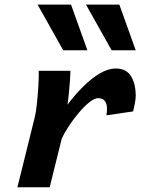

<svg xmlns="http://www.w3.org/2000/svg" viewBox="-20 -793 595 813"><path d="M190.4 0H53.7L127.4 -297.4Q132.3 -316.9 136 -351.6Q139.6 -386.2 141.8 -419.7Q144 -453.1 144 -469.7V-493.2H278.3Q278.3 -481 276.4 -453.4Q274.4 -425.8 271.5 -396.5Q268.6 -367.2 265.6 -349.6Q296.4 -390.6 331.3 -425.5Q366.2 -460.4 401.9 -481.7Q437.5 -502.9 470.2 -502.9Q514.6 -502.9 534.7 -470.5Q554.7 -438 554.7 -387.7Q554.7 -372.6 551 -355.7Q547.4 -338.9 543.9 -321.3L430.7 -304.7Q433.1 -320.8 433.1 -331.1Q433.1 -377.4 395.5 -377.4Q380.4 -377.4 358.9 -360.4Q337.4 -343.3 314.5 -316.4Q291.5 -289.6 272 -259.8Q252.4 -230 241.2 -205.1ZM344.2 -773.4H485.4L554.7 -580.1H452.6ZM139.2 -773.4H280.8L350.1 -580.1H247.6Z"/></svg>

Font: Andika
Style: Bold Italic
Weight: 700
Italic angle: -14°
Designer: Victor Gaultney, Annie Olsen, Julie Remington, Don Collingsworth, Eric Hays, Becca Hirsbrunner
Foundry: SIL International
Version: Version 6.101